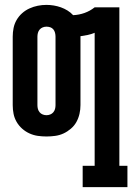

<svg xmlns="http://www.w3.org/2000/svg" viewBox="-20 -550 541 785"><path d="M318 215V128H367V-416Q353 -410 338.5 -407Q324 -404 309 -402Q309 -402 309 -401.5Q309 -401 309 -400V-120Q309 -102 305 -84.5Q301 -67 292.5 -51.5Q284 -36 270 -24Q256 -12 240 -4.5Q224 3 206 5.5Q188 8 170 8Q152 8 134.5 5.5Q117 3 100.5 -4.5Q84 -12 70.5 -24Q57 -36 48 -51.5Q39 -67 35.5 -84.5Q32 -102 32 -120V-400Q32 -418 35.5 -435.5Q39 -453 48 -468.5Q57 -484 70.5 -496Q84 -508 100.5 -515.5Q117 -523 134.5 -526.5Q152 -530 170 -530Q185 -530 200 -527.5Q215 -525 229 -520Q243 -515 256 -507Q269 -499 279 -488Q303 -489 325.5 -497Q348 -505 367 -520H468V128H501V215ZM170 -79Q178 -79 185.5 -82Q193 -85 198 -91Q203 -97 205 -104.5Q207 -112 207 -120V-400Q207 -408 205 -416Q203 -424 198 -430Q193 -436 185.5 -438.5Q178 -441 170 -441Q162 -441 154.5 -438Q147 -435 142 -429Q137 -423 135 -415.5Q133 -408 133 -400V-120Q133 -112 135 -104.5Q137 -97 142 -91Q147 -85 154.5 -82Q162 -79 170 -79Z"/></svg>

Font: Iosevka Gothic
Style: Bold
Weight: 700
Monospace: yes
Designer: Belleve Invis
Foundry: Belleve Invis
Version: Version 15.5.1; ttfautohint (v1.8.4)